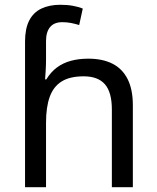

<svg xmlns="http://www.w3.org/2000/svg" viewBox="-20 -785 657 805"><path d="M85 -611Q85 -665 102.5 -699Q120 -733 153.5 -749Q187 -765 233 -765Q262 -765 286.5 -760.5Q311 -756 327 -749L312 -680Q296 -685 278.5 -688.5Q261 -692 241 -692Q207 -692 190 -671.5Q173 -651 173 -613V-535Q173 -513 171.5 -488Q170 -463 169 -452H174Q193 -483 218.5 -502Q244 -521 277 -530Q310 -539 350 -539Q410 -539 451.5 -518Q493 -497 515 -453.5Q537 -410 537 -343V0H449V-326Q449 -398 420 -431.5Q391 -465 331 -465Q273 -465 238.5 -443.5Q204 -422 188.5 -379Q173 -336 173 -271V0H85Z"/></svg>

Font: loriya15
Style: Book
Weight: 400
Designer: Jelle Bosma - Monotype Design Team
Foundry: Monotype Imaging Inc.
Version: Version 2.003